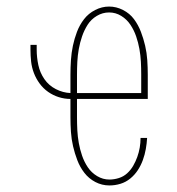

<svg xmlns="http://www.w3.org/2000/svg" viewBox="-20 -558 540 586"><path d="M314 8Q291 8 271 -2.5Q251 -13 237.5 -30.5Q224 -48 216 -69Q208 -90 203 -111.5Q198 -133 196.5 -155.5Q195 -178 195 -200V-256Q177 -256 159.5 -261.5Q142 -267 127 -277.5Q112 -288 101 -303Q90 -318 83.5 -335Q77 -352 75 -370Q73 -388 73 -406V-421H92V-406Q92 -383 97 -359.5Q102 -336 115.5 -316.5Q129 -297 150.5 -286Q172 -275 195 -274V-330Q195 -352 196.5 -374.5Q198 -397 202.5 -418.5Q207 -440 215 -461Q223 -482 236.5 -499.5Q250 -517 270.5 -527.5Q291 -538 313 -538Q335 -538 355.5 -527.5Q376 -517 389 -499.5Q402 -482 410 -461Q418 -440 423 -418.5Q428 -397 429.5 -374.5Q431 -352 431 -330V-256H215V-200Q215 -180 216 -160.5Q217 -141 220.5 -121.5Q224 -102 230.5 -83Q237 -64 248 -47.5Q259 -31 276.5 -20.5Q294 -10 314 -10Q328 -10 342.5 -14.5Q357 -19 368 -29Q379 -39 386.5 -52Q394 -65 399 -79Q404 -93 406.5 -107.5Q409 -122 409 -137H429Q428 -120 425 -103Q422 -86 416 -69.5Q410 -53 400.5 -38.5Q391 -24 377.5 -13Q364 -2 347.5 3Q331 8 314 8ZM215 -274H411V-330Q411 -350 410 -369.5Q409 -389 405.5 -408.5Q402 -428 395.5 -447Q389 -466 378 -482.5Q367 -499 350 -509.5Q333 -520 313 -520Q293 -520 275.5 -509.5Q258 -499 247.5 -482.5Q237 -466 230.5 -447Q224 -428 220.5 -408.5Q217 -389 216 -369.5Q215 -350 215 -330Z"/></svg>

Font: Iosevka Slab Thin
Style: Regular
Weight: 100
Monospace: yes
Designer: Belleve Invis
Foundry: Belleve Invis
Version: Version 11.1.0; ttfautohint (v1.8.3)